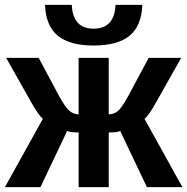

<svg xmlns="http://www.w3.org/2000/svg" viewBox="-28 -764 765 784"><path d="M293 0V-223.1Q260.7 -223.1 246.1 -229L137.2 0H-7.8L147 -278.8Q130.9 -291.5 102.1 -341.8L-2.9 -527.8H129.9L196.8 -402.8Q229 -340.3 247.6 -319.3Q266.1 -298.3 293 -296.9V-527.8H416V-296.9Q443.4 -298.3 460.9 -318.1Q478.5 -337.9 512.2 -402.8L579.1 -527.8H711.9L606.9 -341.8Q581.1 -294.9 562 -278.8L716.8 0H571.8L462.9 -229Q451.2 -223.1 416 -223.1V0ZM354 -578.1Q256.8 -578.1 208 -618.2Q159.2 -658.2 155.8 -744.1H265.1Q269.5 -647 354 -647Q439.5 -647 443.8 -744.1H553.2Q549.8 -658.2 501.2 -618.2Q452.6 -578.1 354 -578.1Z"/></svg>

Font: Libra Sans Modern
Style: Bold
Weight: 700
Foundry: Stefan Peev, Context Ltd
Version: Version 1.000